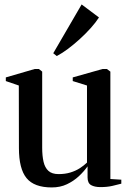

<svg xmlns="http://www.w3.org/2000/svg" viewBox="-20 -812 566 842"><path d="M420.5 8.5Q395 8.5 379.5 -0.2Q364 -9 364 -34V-82.5Q348.5 -60.5 325.8 -39.2Q303 -18 273.5 -4Q244 10 207 10Q130 10 96.5 -30.8Q63 -71.5 63 -162.5L62.5 -437L5.5 -456.5V-472.5L132.5 -509.5H150.5L165 -498V-164.5Q165 -128.5 171 -102.5Q177 -76.5 192.5 -62.5Q208 -48.5 237 -48.5Q265.5 -48.5 288.5 -55.5Q311.5 -62.5 329.8 -74.2Q348 -86 361.5 -99V-437L299 -456.5V-472.5L430 -509.5H448.5L464 -498V-27L512 -24V-6.5Q495.5 -2 472.8 3.2Q450 8.5 420.5 8.5ZM228.5 -566.5 213.5 -578.5 338 -792.5 414 -735.5Q400 -713.5 378 -689Q356 -664.5 330.2 -641Q304.5 -617.5 278.5 -598Q252.5 -578.5 229.5 -566.5Z"/></svg>

Font: Merriweather 144pt Medium
Style: Regular
Weight: 500
Version: Version 2.100